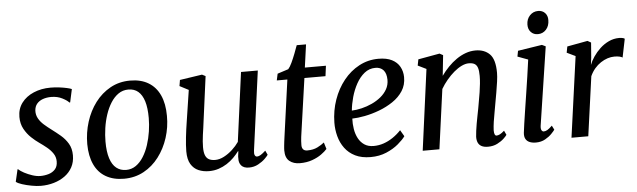

<svg xmlns="http://www.w3.org/2000/svg" viewBox="-49 -947 3777 1139"><g transform="rotate(-5 1840.0 -377.0)"><path d="M369.5 -468H364.5Q355 -480 326 -495Q297 -510 260 -510Q232.5 -510 210.2 -502Q188 -494 174.5 -478Q161 -462 159.5 -437Q158.5 -411.5 170.5 -390.2Q182.5 -369 202.8 -351.2Q223 -333.5 246.5 -316Q271.5 -297.5 297.5 -275.5Q323.5 -253.5 341 -224.2Q358.5 -195 358.5 -154Q358.5 -114 342 -83.5Q325.5 -53 296.8 -32.2Q268 -11.5 231.5 -0.8Q195 10 154 10Q129.5 10 98.8 4.2Q68 -1.5 42.5 -9.8Q17 -18 7 -27L24 -100H27Q38.5 -89 60.5 -77.2Q82.5 -65.5 108.2 -57Q134 -48.5 156 -48.5Q181 -48.5 204.8 -55.5Q228.5 -62.5 244 -79.5Q259.5 -96.5 259.5 -126.5Q259.5 -153 245.2 -174Q231 -195 209.5 -212.5Q188 -230 165 -246Q144.5 -260 120.5 -282.5Q96.5 -305 79.2 -336.2Q62 -367.5 62 -408Q62 -456.5 88.5 -491.8Q115 -527 160.2 -546.2Q205.5 -565.5 261 -565.5Q287.5 -565.5 313 -562.2Q338.5 -559 358.2 -554.5Q378 -550 386.5 -546Z M734.5 -566Q799 -566 843.5 -539.2Q888 -512.5 911.2 -461.8Q934.5 -411 934.5 -338.5Q935 -271 914.8 -208.2Q894.5 -145.5 857 -96Q819.5 -46.5 766.8 -17.8Q714 11 649 11Q586 11 541 -15Q496 -41 472.8 -91.2Q449.5 -141.5 449 -212.5Q449 -281 469 -344.5Q489 -408 526.5 -457.8Q564 -507.5 616.8 -536.8Q669.5 -566 734.5 -566ZM719.5 -514Q686.5 -514 660.5 -496Q634.5 -478 615 -447.2Q595.5 -416.5 582.8 -378Q570 -339.5 564 -298Q558 -256.5 558 -218Q558 -157.5 570.8 -118Q583.5 -78.5 607.8 -59.2Q632 -40 666 -40Q698.5 -40 724.2 -58Q750 -76 769.2 -106.8Q788.5 -137.5 801 -176Q813.5 -214.5 819.8 -255.8Q826 -297 826 -335.5Q826 -396 813.8 -435.2Q801.5 -474.5 778.2 -494.2Q755 -514 719.5 -514Z M1155 10Q1121 10 1092.8 -2Q1064.5 -14 1047.5 -42.2Q1030.5 -70.5 1030.5 -119Q1030.5 -136.5 1032 -157.5Q1033.5 -178.5 1036 -202Q1038.5 -225.5 1041.8 -249Q1045 -272.5 1048.5 -294L1077 -480.5L1024 -508L1030 -544L1163 -564L1183.5 -553.5L1148.5 -290Q1146 -269 1143 -248.2Q1140 -227.5 1137.2 -207.8Q1134.5 -188 1133 -169.8Q1131.5 -151.5 1131.5 -135Q1131.5 -102.5 1139.2 -84.8Q1147 -67 1161.8 -60Q1176.5 -53 1197 -53Q1223 -53 1249.8 -67Q1276.5 -81 1300 -102.5Q1323.5 -124 1340 -148L1395 -559.5H1495L1431 -88Q1428.5 -69.5 1433 -60.5Q1437.5 -51.5 1446.5 -51.5Q1456 -51.5 1467.8 -58.5Q1479.5 -65.5 1497.5 -82L1509.5 -56.5Q1505 -49 1489 -33.2Q1473 -17.5 1448.2 -4Q1423.5 9.5 1393 9.5Q1362 9.5 1347.2 -7.5Q1332.5 -24.5 1334.5 -52.5Q1334 -54.5 1334.2 -59Q1334.5 -63.5 1335.2 -69.2Q1336 -75 1336.8 -81Q1337.5 -87 1338 -92.5L1336.5 -93.5Q1322 -74 1303.5 -55.5Q1285 -37 1262 -22.2Q1239 -7.5 1212.5 1.2Q1186 10 1155 10Z M1721.5 -175.5Q1719 -158 1717.2 -145Q1715.5 -132 1714.8 -120.2Q1714 -108.5 1714 -95.5Q1714 -79.5 1722 -70.5Q1730 -61.5 1746.5 -61.5Q1782 -61.5 1807.2 -74.2Q1832.5 -87 1848 -100L1860 -60.5Q1848 -46.5 1825.2 -30Q1802.5 -13.5 1770 -1.8Q1737.5 10 1696 10Q1658.5 10 1634.2 -9.5Q1610 -29 1610 -73.5Q1610 -79 1610.5 -86Q1611 -93 1612 -102.8Q1613 -112.5 1614.5 -125.2Q1616 -138 1618.5 -155L1665 -491H1602L1610.5 -530.5L1675.5 -551.5Q1686 -563 1697.5 -587.5Q1709 -612 1719.8 -640Q1730.5 -668 1738 -689H1793.5L1774.5 -552.5H1900L1892 -491H1766.5Z M2327 -95.5Q2313 -75.5 2283.5 -50.5Q2254 -25.5 2211.8 -7.5Q2169.5 10.5 2117.5 10.5Q2064 10.5 2026 -8.2Q1988 -27 1964.5 -59Q1941 -91 1930.5 -130.8Q1920 -170.5 1920.5 -211.5Q1921.5 -283.5 1944 -347.5Q1966.5 -411.5 2006 -460.8Q2045.5 -510 2098.5 -538.2Q2151.5 -566.5 2213.5 -566.5Q2262.5 -566.5 2293.8 -550.5Q2325 -534.5 2340.2 -507Q2355.5 -479.5 2356 -445.5Q2356.5 -398.5 2333.5 -363Q2310.5 -327.5 2272.5 -302Q2234.5 -276.5 2190.5 -260Q2146.5 -243.5 2103.5 -235.2Q2060.5 -227 2028.5 -226.5Q2027 -195 2032 -164.2Q2037 -133.5 2050.2 -108.5Q2063.5 -83.5 2085.8 -68.5Q2108 -53.5 2141 -53.5Q2171.5 -53.5 2200.2 -63.2Q2229 -73 2255.8 -91Q2282.5 -109 2305 -133ZM2191 -514.5Q2154 -514.5 2125.5 -491.5Q2097 -468.5 2077 -432.2Q2057 -396 2045.2 -354Q2033.5 -312 2030 -274Q2058 -275 2089.5 -282.5Q2121 -290 2150.8 -303.8Q2180.5 -317.5 2204.5 -337.2Q2228.5 -357 2242.5 -382Q2256.5 -407 2256.5 -437.5Q2256 -476 2238.8 -495.2Q2221.5 -514.5 2191 -514.5Z M2585 -432.5Q2604.5 -460 2627.8 -484Q2651 -508 2677.8 -526.5Q2704.5 -545 2733 -555.2Q2761.5 -565.5 2791.5 -565.5Q2844.5 -565.5 2876 -533.8Q2907.5 -502 2907.5 -422.5Q2907.5 -401 2903.2 -370.2Q2899 -339.5 2893.2 -306.5Q2887.5 -273.5 2882.5 -246.5Q2878.5 -221 2872.8 -191.8Q2867 -162.5 2863 -134.5Q2859 -106.5 2858 -84Q2858 -67 2861.8 -59.2Q2865.5 -51.5 2872 -51.5Q2881.5 -51.5 2892.8 -57.2Q2904 -63 2919 -76.5L2931 -51Q2927.5 -44.5 2911.8 -29.5Q2896 -14.5 2871.8 -2.2Q2847.5 10 2816.5 10Q2792.5 10 2778 2.2Q2763.5 -5.5 2757 -20Q2750.5 -34.5 2751 -55Q2752 -70 2754.5 -89.8Q2757 -109.5 2761 -132Q2765 -154.5 2769.5 -177.5Q2774 -200.5 2778 -221Q2781.5 -242.5 2786 -266.8Q2790.5 -291 2794.5 -316.5Q2798.5 -342 2801 -366.8Q2803.5 -391.5 2803.5 -413Q2803.5 -444 2797.8 -461.2Q2792 -478.5 2779.2 -485.8Q2766.5 -493 2745 -493Q2725 -493 2702.2 -482Q2679.5 -471 2656.8 -451.8Q2634 -432.5 2613 -407.5Q2592 -382.5 2576 -355L2527.5 0H2428L2492.5 -481.5L2442.5 -506L2449.5 -542.5L2577.5 -565.5L2598 -554.5Z M3101.5 10Q3079.5 10 3063.8 3.2Q3048 -3.5 3040.5 -17.5Q3033 -31.5 3035 -53.5Q3037 -73 3042.2 -107.8Q3047.5 -142.5 3054.2 -187.5Q3061 -232.5 3069 -283Q3077 -333.5 3084.5 -385Q3092 -436.5 3098.5 -484.5L3036.5 -507.5L3043 -541.5L3187 -564L3209 -553.5L3138 -87Q3135.5 -69 3140.5 -60.2Q3145.5 -51.5 3153.5 -51.5Q3164 -51.5 3175.5 -58.2Q3187 -65 3204 -81.5L3216.5 -56.5Q3211.5 -49 3196.2 -33Q3181 -17 3157 -3.5Q3133 10 3101.5 10ZM3169 -629.5Q3144 -629.5 3127.8 -646.5Q3111.5 -663.5 3112 -691.5Q3112.5 -724 3132.5 -745.2Q3152.5 -766.5 3182 -766.5Q3207.5 -766.5 3223 -750Q3238.5 -733.5 3238 -707.5Q3238 -673 3218.5 -651.2Q3199 -629.5 3169 -629.5Z M3314 0 3380.5 -480.5 3329.5 -505 3336.5 -541.5 3458.5 -564 3479 -552.5 3472 -463.5 3466.5 -420Q3475 -443 3492 -468.2Q3509 -493.5 3532.5 -515.5Q3556 -537.5 3585 -551.2Q3614 -565 3647 -565Q3656.5 -565 3665.8 -563.2Q3675 -561.5 3680 -557.5L3657.5 -447.5Q3652 -451.5 3639.8 -454.5Q3627.5 -457.5 3609 -457.5Q3589 -457.5 3568.2 -450.8Q3547.5 -444 3527.8 -431Q3508 -418 3491.2 -398.5Q3474.5 -379 3463 -353.5L3414 0Z"/></g></svg>

Font: Merriweather 24pt
Style: Italic
Weight: 400
Italic angle: -7.8°
Designer: Eben Sorkin
Foundry: Eben Sorkin
Version: Version 2.101